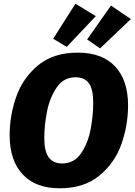

<svg xmlns="http://www.w3.org/2000/svg" viewBox="-20 -997 726 1036"><path d="M671 -428Q671 -322 635.5 -220.5Q600 -119 517 -50Q434 19 302 19Q172 19 102 -56.5Q32 -132 32 -267Q32 -373 67.5 -474.5Q103 -576 185.5 -644.5Q268 -713 400 -713Q531 -713 601 -638.5Q671 -564 671 -428ZM219 -253Q219 -180 243 -147.5Q267 -115 316 -115Q380 -115 417.5 -170Q455 -225 469 -299.5Q483 -374 483 -443Q483 -516 459.5 -548Q436 -580 387 -580Q323 -580 285.5 -524.5Q248 -469 233.5 -394.5Q219 -320 219 -253ZM497 -910 340 -744 267 -788 387 -977ZM686 -894 520 -736 450 -784 579 -967Z"/></svg>

Font: Trujillo ExtraBold
Style: Italic
Weight: 800
Italic angle: -8°
Designer: Fira Sans original fonts by bBox Type GmbH, Carrois Corporate GbR, & Edenspiekermann AG / Changes by Cristiano Sobral
Foundry: Fira Sans original fonts by bBox Type GmbH, Carrois Corporate GbR, & Edenspiekermann AG / Changes by Cristiano Sobral
Version: Version 4.301;July 28, 2020;FontCreator 13.0.0.2655 64-bit